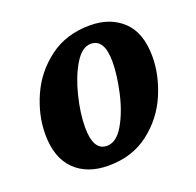

<svg xmlns="http://www.w3.org/2000/svg" viewBox="-103 -654 787 772"><g transform="rotate(-20 290.5 -268.0)"><path d="M39 -195Q39 -276 75 -357Q111 -438 183 -492Q255 -546 357 -546Q443 -546 497 -495.5Q551 -445 551 -342Q551 -263 516 -181.5Q481 -100 409.5 -45Q338 10 236 10Q145 10 92 -42.5Q39 -95 39 -195ZM393 -378Q393 -475 335 -475Q297 -475 266 -423.5Q235 -372 217 -299Q199 -226 199 -167Q199 -67 257 -67Q298 -67 329 -120.5Q360 -174 376.5 -248Q393 -322 393 -378Z"/></g></svg>

Font: Noto Serif NarrowExtraBold
Style: Italic
Weight: 800
Width: 4
Italic angle: -12°
Designer: Monotype Design Team
Foundry: Monotype Imaging Inc.
Version: Version 1.001